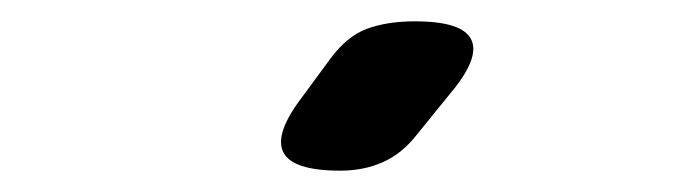

<svg xmlns="http://www.w3.org/2000/svg" viewBox="-20 -805 640 180"><path d="M299 -645Q254 -645 245.5 -662.5Q237 -680 264 -715L289 -749Q305 -771 324 -778Q343 -785 369 -785Q414 -785 422 -767.5Q430 -750 401 -716L371 -679Q357 -661 339 -653Q321 -645 299 -645Z"/></svg>

Font: Maple Mono Normal NL
Style: Bold
Weight: 700
Monospace: yes
Designer: subframe7536
Version: Version 7.000